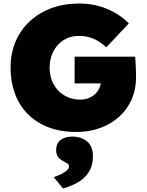

<svg xmlns="http://www.w3.org/2000/svg" viewBox="-20 -740 833 1091"><path d="M414 10Q324 10 254.5 -17Q185 -44 137 -93Q89 -142 64.5 -209Q40 -276 40 -355Q40 -435 67.5 -501.5Q95 -568 147 -617Q199 -666 270.5 -693Q342 -720 430 -720Q491 -720 543.5 -705Q596 -690 638.5 -664.5Q681 -639 712 -607L584 -471Q564 -490 541 -504.5Q518 -519 490 -527.5Q462 -536 427 -536Q391 -536 361 -522.5Q331 -509 309 -485Q287 -461 274.5 -427.5Q262 -394 262 -355Q262 -316 275 -282.5Q288 -249 311 -225Q334 -201 366 -187.5Q398 -174 436 -174Q462 -174 483.5 -182.5Q505 -191 520.5 -205.5Q536 -220 545 -240.5Q554 -261 554 -285V-314L582 -266H404V-418H748Q749 -407 750.5 -382Q752 -357 752.5 -332.5Q753 -308 753 -299Q753 -232 728 -175Q703 -118 657.5 -77Q612 -36 550 -13Q488 10 414 10ZM338 331 286 267Q300 262 320 253Q340 244 356 231.5Q372 219 372 205Q372 195 364.5 190Q357 185 344 178Q321 167 310 152Q299 137 299 113Q299 73 325.5 54.5Q352 36 391 36Q440 36 474 63Q508 90 508 148Q508 184 496.5 213.5Q485 243 462.5 265.5Q440 288 408.5 304Q377 320 338 331Z"/></svg>

Font: Lexend Deca Black
Style: Regular
Weight: 900
Designer: Bonnie Shaver-Troup, Thomas Jockin
Foundry: Lexend
Version: Version 1.007